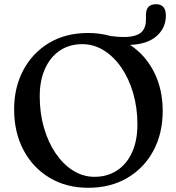

<svg xmlns="http://www.w3.org/2000/svg" viewBox="-20 -873 834 911"><path d="M397.5 -716.5Q454.5 -716.5 505 -702Q570 -693.5 606.5 -700.5Q643 -707.5 657.8 -727.5Q672.5 -747.5 672.5 -778V-802Q672.5 -853 720.5 -853Q767 -853 767 -799Q767 -740.5 723 -701.8Q679 -663 597 -660Q670 -612 711 -530.8Q752 -449.5 752 -346.5Q752 -240 707.8 -157.8Q663.5 -75.5 584 -28.8Q504.5 18 399 18Q294 18 214.8 -29.8Q135.5 -77.5 91.2 -161.5Q47 -245.5 47 -354.5Q47 -458.5 90.8 -540.5Q134.5 -622.5 213.2 -669.5Q292 -716.5 397.5 -716.5ZM632 -283Q632 -362 611.8 -431.2Q591.5 -500.5 555.8 -552.5Q520 -604.5 472.5 -634Q425 -663.5 370.5 -663.5Q309.5 -663.5 264.2 -633.2Q219 -603 193.8 -547.2Q168.5 -491.5 168.5 -416Q168.5 -335.5 188.8 -266Q209 -196.5 244.8 -144.5Q280.5 -92.5 327.5 -63.2Q374.5 -34 428.5 -34Q489 -34 535 -64Q581 -94 606.5 -149.8Q632 -205.5 632 -283Z"/></svg>

Font: Fraunces 9pt S050
Style: Regular
Weight: 400
Version: Version 1.000; ttfautohint (v1.8.3)